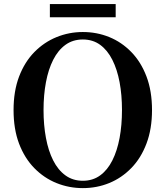

<svg xmlns="http://www.w3.org/2000/svg" viewBox="-20 -919 825 957"><path d="M228.6 -833.1V-898.8H556.6V-833.1ZM392.9 18.6Q324.2 18.6 261.8 -6.5Q199.5 -31.6 151.1 -81Q102.7 -130.4 75.1 -202.8Q47.6 -275.2 47.6 -370.5Q47.6 -464.8 75.1 -537.3Q102.7 -609.9 151.1 -659.3Q199.5 -708.6 261.8 -734Q324.2 -759.4 392.9 -759.4Q462.5 -759.4 524.4 -734.3Q586.3 -709.2 634.4 -659.8Q682.6 -610.4 710.1 -537.9Q737.7 -465.3 737.7 -370.5Q737.7 -276.2 710.1 -203.4Q682.6 -130.6 634.4 -81.3Q586.3 -31.9 524.4 -6.6Q462.5 18.6 392.9 18.6ZM392.9 -18Q442.6 -18 479.3 -44.8Q515.9 -71.5 540 -119.4Q564.1 -167.3 576.1 -231.5Q588 -295.6 588 -370.5Q588 -445.3 576.1 -509.2Q564.1 -573 540 -620.8Q515.9 -668.7 479.3 -695.5Q442.6 -722.2 392.9 -722.2Q343.1 -722.2 306.2 -695.5Q269.3 -668.7 245.1 -620.8Q220.9 -573 209 -509.2Q197 -445.3 197 -370.5Q197 -295.6 209 -231.5Q220.9 -167.3 245.1 -119.4Q269.3 -71.5 306.2 -44.8Q343.1 -18 392.9 -18Z"/></svg>

Font: Noto Serif KR ExtraLight
Style: Regular
Weight: 200
Designer: Ryoko NISHIZUKA 西塚涼子 (kana & ideographs); Frank Grießhammer (Latin, Greek & Cyrillic); Wenlong ZHANG 张文龙 (bopomofo); San
Foundry: Adobe
Version: Version 2.002-H1;hotconv 1.1.0;makeotfexe 2.6.0